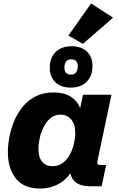

<svg xmlns="http://www.w3.org/2000/svg" viewBox="-20 -1073 684 1106"><path d="M209.5 13.2Q120.1 13.2 72.8 -43Q25.4 -99.1 25.4 -197.3Q25.4 -236.3 33.9 -282.5Q42.5 -328.6 61 -374Q79.6 -419.4 110.1 -457.3Q140.6 -495.1 184.8 -517.8Q229 -540.5 288.6 -540.5Q348.1 -540.5 386.2 -516.8Q424.3 -493.2 441.9 -450.7L458 -527.3H622.1L542 -149.4Q539.1 -133.8 542 -128.2Q544.9 -122.6 559.6 -122.6H591.3L565.4 0H499.5Q400.9 0 385.3 -74.7Q354 -30.3 308.6 -8.5Q263.2 13.2 209.5 13.2ZM282.2 -115.7Q317.4 -115.7 342.5 -135Q367.7 -154.3 383.3 -184.1Q398.9 -213.9 406.2 -246.6Q413.6 -279.3 413.6 -305.7Q413.6 -357.4 389.9 -385Q366.2 -412.6 329.1 -412.6Q294.4 -412.6 270.3 -392.1Q246.1 -371.6 230.7 -340.1Q215.3 -308.6 208.3 -275.1Q201.2 -241.7 201.2 -215.3Q201.2 -167.5 222.4 -141.6Q243.7 -115.7 282.2 -115.7ZM387.7 -568.4Q331.1 -568.4 298.8 -599.1Q266.6 -629.9 266.6 -683.6Q266.6 -739.3 300 -772.9Q333.5 -806.6 392.1 -806.6Q448.7 -806.6 480.7 -776.1Q512.7 -745.6 512.7 -691.9Q512.7 -635.7 479.5 -602.1Q446.3 -568.4 387.7 -568.4ZM388.2 -643.1Q409.2 -643.1 418.7 -656.5Q428.2 -669.9 428.2 -689.9Q428.2 -731.4 390.6 -731.4Q370.1 -731.4 360.6 -718.3Q351.1 -705.1 351.1 -684.6Q351.1 -643.1 388.2 -643.1ZM457.5 -820.3 374 -868.2 504.9 -1053.2 631.3 -971.2Z"/></svg>

Font: Schibsted Grotesk ExtraBold
Style: Italic
Weight: 800
Italic angle: -12°
Designer: Bakken & Baeck AS, Henrik Kongsvoll
Foundry: Schibsted ASA
Version: Version 1.100; ttfautohint (v1.8.4.7-5d5b);gftools[0.9.25]